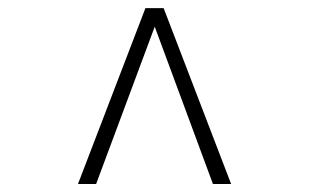

<svg xmlns="http://www.w3.org/2000/svg" viewBox="-20 -462 765 475"><path d="M506.8 -6.8 362.8 -396 217.8 -6.8H172.9L339.8 -441.9H384.8L551.8 -6.8Z"/></svg>

Font: Scheherazade Urdu
Style: Regular
Weight: 400
Designer: SIL International
Foundry: SIL International
Version: Version 1.005 (build 117/117)